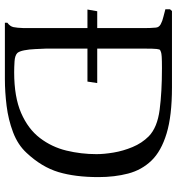

<svg xmlns="http://www.w3.org/2000/svg" viewBox="11 -737 724 786"><g transform="rotate(90 373.0 -344.0)"><path d="M304 -2H73V-12Q88 -23 91 -37Q94 -51 95 -79V-340H19L26 -380H95V-573Q95 -585 94.5 -597Q94 -609 93 -620Q92 -633 79 -640Q66 -647 48.5 -651Q31 -655 18 -659V-678L25 -686H338Q454 -686 526.5 -664Q599 -642 637.5 -602Q676 -562 690.5 -506.5Q705 -451 705 -385Q705 -290 684.5 -221.5Q664 -153 606 -91Q573 -55 521.5 -35.5Q470 -16 413 -9Q356 -2 304 -2ZM320 -380 314 -340H179V-170Q180 -150 181 -125.5Q182 -101 186 -81Q190 -61 197 -53Q207 -43 231.5 -41.5Q256 -40 276 -40Q377 -40 442.5 -68.5Q508 -97 545 -145.5Q582 -194 596.5 -254Q611 -314 611 -377Q611 -408 604.5 -447Q598 -486 582 -524.5Q566 -563 538 -591Q502 -626 429.5 -635.5Q357 -645 259 -645Q227 -645 212.5 -644Q198 -643 193 -641Q188 -639 185 -637.5Q182 -636 180.5 -623.5Q179 -611 179 -575V-380Z"/></g></svg>

Font: Aref Ruqaa Ink
Style: Regular
Weight: 400
Designer: Abdullah Aref
Version: Version 1.005